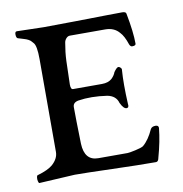

<svg xmlns="http://www.w3.org/2000/svg" viewBox="-59 -507 540 567"><g transform="rotate(-10 210.5 -224.0)"><path d="M257 -216Q209 -223 171 -217Q154 -214 154 -200Q154 -168 156 -90Q158 -39 199 -39H287Q292 -39 310.5 -43Q329 -47 335 -51Q353 -66 367 -97Q371 -104 382 -104Q391 -104 391 -96Q387 -56 374 -10Q372 2 365 2Q314 2 233.5 -0.5Q153 -3 122 -3L15 3Q13 3 11.5 -3Q10 -9 11 -15Q12 -21 15 -21Q46 -30 60 -42Q79 -59 79 -79V-357Q79 -398 70 -407Q67 -410 65 -412.5Q63 -415 60.5 -416.5Q58 -418 56.5 -419Q55 -420 51 -421.5Q47 -423 45 -423.5Q43 -424 37 -426Q31 -428 27 -429Q22 -430 21.5 -440Q21 -450 27 -450Q41 -450 66.5 -449Q92 -448 108 -448Q146 -448 202.5 -449Q259 -450 297 -450.5Q335 -451 343 -451Q354 -451 355 -445Q366 -388 366 -353Q366 -347 355 -347Q350 -347 347 -354Q338 -381 327 -392Q312 -410 285 -410H179Q173 -410 168 -404.5Q163 -399 162 -392Q157 -364 156 -339Q154 -273 154 -268Q154 -253 161 -253H248Q267 -253 278 -263Q287 -272 290 -281Q299 -294 304 -294Q307 -294 310.5 -290.5Q314 -287 313 -283Q310 -243 313 -182Q315 -170 307 -170Q298 -170 289 -189Q283 -211 257 -216Z"/></g></svg>

Font: EB Garamond
Style: SC
Weight: 400
Version: Version 000.010